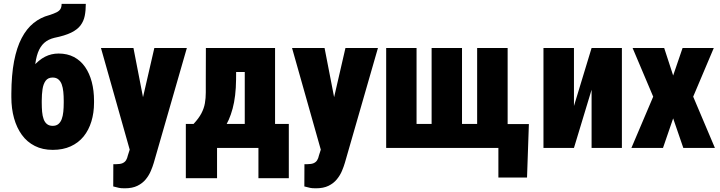

<svg xmlns="http://www.w3.org/2000/svg" viewBox="-20 -782 3805 1015"><path d="M305.7 -761.7H433.6Q433.6 -726.6 428 -698.5Q422.4 -670.4 406 -648.2Q389.6 -626 356.4 -609.6Q323.2 -593.3 267.1 -582Q234.9 -574.2 213.6 -555.2Q192.4 -536.1 180.4 -503.7Q168.5 -471.2 164.3 -423.3Q160.2 -375.5 162.1 -310.1V-296.9L40 -274.4V-287.6Q40.5 -385.7 54.4 -458.3Q68.4 -530.8 94.5 -580.6Q120.6 -630.4 157.5 -660.2Q194.3 -689.9 240.7 -702.1Q265.6 -710 279.8 -717.3Q293.9 -724.6 299.8 -734.9Q305.7 -745.1 305.7 -761.7ZM289.6 -499Q335.9 -499 371.1 -480.5Q406.2 -461.9 429.7 -428.2Q453.1 -394.5 465.1 -348.9Q477.1 -303.2 477.1 -249.5V-239.3Q477.1 -185.5 463.1 -139.9Q449.2 -94.2 421.9 -60.5Q394.5 -26.9 353.5 -8.3Q312.5 10.3 258.8 10.3Q205.1 10.3 164.1 -10.5Q123 -31.2 95.7 -68.8Q68.4 -106.4 54.2 -157.2Q40 -208 40 -268.6V-278.8Q39.6 -285.6 48.6 -291.7Q57.6 -297.9 69.3 -307.4Q81.1 -316.9 90.3 -333.5Q122.1 -392.6 153.6 -429Q185.1 -465.3 218.3 -482.2Q251.5 -499 289.6 -499ZM258.3 -372.1Q233.9 -372.1 221.4 -355.2Q209 -338.4 204.8 -310.5Q200.7 -282.7 200.7 -249.5V-239.3Q200.7 -213.4 202.6 -191.2Q204.6 -168.9 210.7 -152.1Q216.8 -135.3 228.5 -126Q240.2 -116.7 258.8 -116.7Q276.9 -116.7 288.3 -126Q299.8 -135.3 306.2 -152.1Q312.5 -168.9 314.7 -191.2Q316.9 -213.4 316.9 -239.3V-249.5Q316.9 -274.4 314.7 -296.6Q312.5 -318.8 306.4 -335.7Q300.3 -352.5 288.6 -362.3Q276.9 -372.1 258.3 -372.1Z M688.5 -62 795.9 -528.3H967.8L793 78.6Q787.1 98.6 777.3 121.8Q767.6 145 750.5 166Q733.4 187 706.5 200.2Q679.7 213.4 640.6 213.4Q618.2 213.4 609.4 211.2Q600.6 209 578.6 203.6L579.1 85.9Q584.5 85.9 586.9 85.9Q589.4 85.9 594.7 85.9Q615.7 85.9 627.9 80.6Q640.1 75.2 646.5 64.9Q652.8 54.7 655.8 40ZM685.5 -528.3 757.3 -158.7 774.4 15.6H667.5L513.7 -528.3Z M1068.4 -528.3H1229L1228 -361.8Q1227.1 -272 1209.7 -207.8Q1192.4 -143.6 1162.6 -100.8Q1132.8 -58.1 1093.8 -33.9Q1054.7 -9.8 1010.7 0H996.1L992.2 -125L1003.4 -127Q1030.8 -156.2 1044.7 -182.9Q1058.6 -209.5 1063.2 -236.3Q1067.9 -263.2 1067.9 -293.7Q1067.9 -324.2 1067.9 -361.8ZM1111.8 -528.3H1434.1V0H1273.9V-401.4H1111.8ZM962.4 -127H1506.8V160.2H1346.2V0H1127.4V160.2H962.4Z M1698.7 -62 1806.2 -528.3H1978L1803.2 78.6Q1797.4 98.6 1787.6 121.8Q1777.8 145 1760.7 166Q1743.7 187 1716.8 200.2Q1689.9 213.4 1650.9 213.4Q1628.4 213.4 1619.6 211.2Q1610.8 209 1588.9 203.6L1589.4 85.9Q1594.7 85.9 1597.2 85.9Q1599.6 85.9 1605 85.9Q1626 85.9 1638.2 80.6Q1650.4 75.2 1656.7 64.9Q1663.1 54.7 1666 40ZM1695.8 -528.3 1767.6 -158.7 1784.7 15.6H1677.7L1523.9 -528.3Z M2775.9 -126 2766.1 156.7H2614.7V0H2569.3V-126ZM2021.5 -528.3H2182.1V-127H2261.7V-528.3H2422.4V-127H2502.4V-528.3H2663.6V0H2021.5Z M3014.2 -221.7 3107.4 -528.3H3267.6V0H3107.4V-307.6L3014.2 0H2853V-528.3H3014.2Z M3491.2 -528.3 3538.6 -382.8 3588.4 -528.3H3753.4L3644.5 -271L3759.3 0H3592.3L3538.6 -156.2L3484.9 0H3317.9L3433.1 -271L3324.2 -528.3Z"/></svg>

Font: Roboto Condensed Black
Style: Regular
Weight: 900
Designer: Christian Robertson
Foundry: Google
Version: Version 3.008; 2023